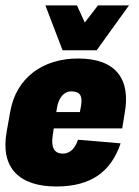

<svg xmlns="http://www.w3.org/2000/svg" viewBox="-37 -674 509 704"><path d="M169.9 9.8C297.4 9.8 370.1 -44.9 405.3 -148.4L249 -161.6C236.8 -125 215.8 -110.8 193.8 -110.8C161.1 -110.8 149.9 -133.8 156.2 -177.2L160.2 -203.1H411.1L419.9 -257.3C443.4 -383.8 388.2 -459.5 249.5 -459.5C118.7 -459.5 22 -387.7 0.5 -264.6L-12.7 -190.4C-36.1 -58.1 33.7 9.8 169.9 9.8ZM169.4 -263.2 172.9 -283.7C179.2 -314.5 196.3 -338.9 224.1 -338.9C257.8 -338.9 265.1 -321.8 260.7 -289.1L255.9 -263.2ZM192.4 -489.7H317.4L436 -654.3H322.3L273.9 -591.3L245.1 -654.3H129.4Z"/></svg>

Font: Roboto Flex Super Cond Black
Style: Italic
Weight: 900
Width: 3
Italic angle: -10°
Designer: Berlow after Robertson
Foundry: Google
Version: Version 3.200;Glyphs 3.3 (3311)